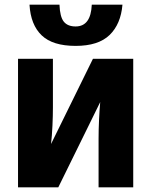

<svg xmlns="http://www.w3.org/2000/svg" viewBox="-20 -800 650 820"><path d="M206 -549H57V0H229L408 -364Q405 -331 403 -288.5Q401 -246 401 -208V0H549V-549H377L198 -185Q202 -220 204 -263Q206 -306 206 -342ZM503 -780H372Q368 -687 303 -687Q269 -687 252.5 -707.5Q236 -728 234 -780H106Q111 -694 158 -649Q205 -604 303 -604Q400 -604 448 -650.5Q496 -697 503 -780Z"/></svg>

Font: Noto Sans Display SemiCondensed Extra
Style: Regular
Weight: 800
Width: 4
Designer: Monotype Design Team
Foundry: Monotype Imaging Inc.
Version: Version 1.900